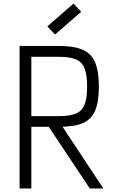

<svg xmlns="http://www.w3.org/2000/svg" viewBox="-20 -1058 640 1078"><path d="M90 0V-800H312Q396 -800 444.5 -778.5Q493 -757 514 -707.5Q535 -658 535 -573Q535 -486 514 -436.5Q493 -387 444.5 -366.5Q396 -346 312 -346H111V-406H312Q372 -406 406.5 -420.5Q441 -435 455 -471.5Q469 -508 469 -573Q469 -637 455 -673.5Q441 -710 406.5 -724.5Q372 -739 312 -739H156V0ZM484 0 229 -383H307L560 0ZM289 -864 246 -910 393 -1038 436 -992Z"/></svg>

Font: Victor Mono Light
Style: Regular
Weight: 300
Monospace: yes
Designer: Rune Bjørnerås
Version: Version 1.561;gftools[0.9.30]